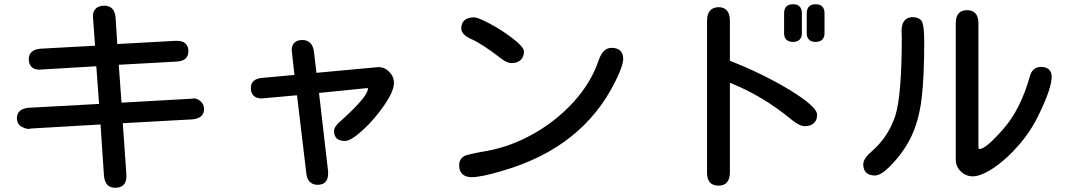

<svg xmlns="http://www.w3.org/2000/svg" viewBox="-20 -805 5040 907"><path d="M128 -198H127Q121 -196 116 -196Q103 -196 89 -203Q60 -215 60 -247Q60 -269 74.5 -281.5Q89 -294 117 -296L448 -314L435 -492L166 -476Q142 -476 129 -489Q116 -502 116 -526Q116 -548 130.5 -560.5Q145 -573 172 -575L429 -589L420 -714L419 -729Q419 -752 433 -765Q447 -778 473 -778Q521 -778 526 -722L534 -597L807 -612H818Q843 -612 856.5 -599Q870 -586 870 -563Q870 -540 855.5 -527.5Q841 -515 813 -514L541 -499L554 -320L890 -339L892 -340H897Q913 -340 928.5 -325.5Q944 -311 944 -290Q944 -268 929.5 -255.5Q915 -243 887 -241L560 -223L577 18V29Q577 55 563.5 68.5Q550 82 524 82Q476 82 471 24L455 -217Z M1371 -451 1358 -568Q1358 -591 1371 -603.5Q1384 -616 1409 -616Q1432 -616 1446 -601.5Q1460 -587 1463 -561L1475 -461L1767 -488Q1797 -488 1819 -465.5Q1841 -443 1841 -413Q1841 -375 1796 -309Q1751 -243 1694.5 -191Q1638 -139 1609 -139Q1584 -139 1571 -151Q1558 -163 1558 -186Q1558 -208 1591 -235Q1718 -349 1718 -386Q1718 -389 1717 -389L1487 -366L1530 5V15Q1530 41 1517.5 54.5Q1505 68 1480 68Q1457 68 1443 53.5Q1429 39 1427 13L1383 -355L1216 -340Q1191 -340 1178 -353Q1165 -366 1165 -389Q1165 -432 1218 -437Z M2455 -562Q2455 -536 2439.5 -521.5Q2424 -507 2396 -507Q2375 -507 2348 -528Q2258 -598 2205 -621Q2159 -642 2159 -671Q2159 -696 2174.5 -709.5Q2190 -723 2219 -723Q2239 -723 2298 -691Q2357 -659 2406 -620.5Q2455 -582 2455 -562ZM2172 -67Q2186 -76 2280 -92Q2392 -112 2501 -173.5Q2610 -235 2691.5 -325.5Q2773 -416 2808 -520Q2828 -579 2869 -579Q2896 -579 2910 -565.5Q2924 -552 2924 -527Q2924 -495 2888 -423Q2734 -108 2353 2Q2253 32 2208 32Q2180 32 2164.5 17.5Q2149 3 2149 -24Q2149 -53 2172 -67Z M3709 -381Q3840 -301 3840 -263Q3840 -237 3824.5 -223Q3809 -209 3781 -209Q3757 -209 3719 -240Q3582 -353 3428 -414V11Q3428 40 3414.5 56Q3401 72 3375 72Q3320 72 3320 11V-708Q3320 -738 3334 -754.5Q3348 -771 3375 -771Q3401 -771 3414.5 -754.5Q3428 -738 3428 -708V-518Q3583 -457 3709 -381ZM3684 -742Q3684 -763 3694.5 -774Q3705 -785 3726 -785Q3747 -785 3757.5 -774Q3768 -763 3768 -742V-648Q3768 -628 3757 -617.5Q3746 -607 3726 -607Q3706 -607 3695 -617.5Q3684 -628 3684 -648ZM3791 -742Q3791 -763 3801.5 -774Q3812 -785 3833 -785Q3854 -785 3864.5 -774Q3875 -763 3875 -742V-648Q3875 -628 3864 -617.5Q3853 -607 3833 -607Q3813 -607 3802 -617.5Q3791 -628 3791 -648Z M4718 -194Q4801 -286 4847 -451Q4853 -469 4866 -479Q4879 -489 4898 -489Q4922 -489 4935 -477Q4948 -465 4948 -443Q4948 -388 4889 -267Q4852 -188 4793 -120Q4734 -52 4674 -12Q4614 28 4575 28Q4542 28 4517 3Q4495 -19 4495 -51V-696Q4495 -726 4508.5 -741.5Q4522 -757 4549 -757Q4575 -757 4588.5 -741Q4602 -725 4602 -696V-113Q4602 -106 4603 -103.5Q4604 -101 4607 -101Q4637 -101 4718 -194ZM4098 -90Q4178 -160 4210 -260Q4240 -358 4240 -630L4239 -659Q4239 -691 4252.5 -707.5Q4266 -724 4292 -724Q4305 -724 4316 -719.5Q4327 -715 4333 -707Q4346 -688 4346 -609Q4346 -442 4334 -341.5Q4322 -241 4287 -164.5Q4252 -88 4182 -17Q4141 24 4112 24Q4086 24 4072 10.5Q4058 -3 4058 -29Q4058 -56 4098 -90Z"/></svg>

Font: 寒蝉全圆体 Bold
Style: Regular
Weight: 700
Designer: Warren2060
      Designed by Motoya company      

      [Varela Round]
      Joe Prince(Latin component); Avraham Cornf
Foundry: ChillType
Version: Version 3.200